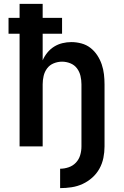

<svg xmlns="http://www.w3.org/2000/svg" viewBox="-20 -755 640 990"><path d="M290 215V115Q312 115 334 107.5Q356 100 371.5 83.5Q387 67 393.5 45Q400 23 400 0V-320Q400 -342 395 -363.5Q390 -385 377 -402.5Q364 -420 343 -428.5Q322 -437 300 -437Q278 -437 257 -428.5Q236 -420 223 -402.5Q210 -385 205 -363.5Q200 -342 200 -320V0H81V-581H24V-663H81V-735H200V-663H300V-581H200V-444Q209 -465 224 -483.5Q239 -502 259 -514.5Q279 -527 302 -532.5Q325 -538 348 -538Q374 -538 400 -531Q426 -524 446.5 -508Q467 -492 481.5 -470Q496 -448 504.5 -423Q513 -398 516 -372Q519 -346 519 -320V0Q519 30 513 59.5Q507 89 492.5 115Q478 141 455.5 161Q433 181 406 193.5Q379 206 349 210.5Q319 215 290 215Z"/></svg>

Font: Iosevka Curly Extended
Style: Bold
Weight: 700
Width: 7
Monospace: yes
Designer: Belleve Invis
Foundry: Belleve Invis
Version: Version 11.1.0; ttfautohint (v1.8.3)